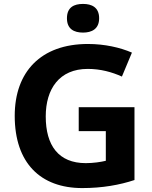

<svg xmlns="http://www.w3.org/2000/svg" viewBox="-20 -948 775 978"><path d="M403 -928C357 -928 321 -911 321 -855C321 -800 357 -782 403 -782C447 -782 485 -800 485 -855C485 -911 447 -928 403 -928ZM381 -402V-280H519V-129C495 -123 455 -117 417 -117C278 -117 213 -207 213 -355C213 -495 282 -597 427 -597C492 -597 550 -581 601 -558L652 -680C592 -706 513 -724 428 -724C188 -724 55 -582 55 -358C55 -118 186 10 399 10C501 10 590 -6 665 -31V-402Z"/></svg>

Font: Noto Sans Lao UI
Style: Bold
Weight: 700
Designer: Monotype Design Team
Foundry: Monotype Imaging Inc.
Version: Version 2.000